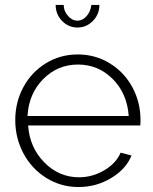

<svg xmlns="http://www.w3.org/2000/svg" viewBox="-20 -750 623 780"><path d="M351.1 -730H383.8Q383.8 -691.9 357.4 -665Q331.1 -638.2 294.9 -638.2Q258.3 -638.2 232.2 -665Q206.1 -691.9 206.1 -730H238.8Q238.8 -705.1 256.1 -685.5Q273.4 -666 294.9 -666Q315.4 -666 331.8 -684.6Q348.1 -703.1 351.1 -730ZM298.8 9.8Q227.5 9.8 168.2 -27.1Q108.9 -64 75.4 -126.5Q42 -189 42 -262.2Q42 -335 75 -396Q107.9 -457 166.3 -492.9Q224.6 -528.8 295.9 -528.8Q367.7 -528.8 426.5 -492.4Q485.4 -456.1 518.1 -395Q550.8 -334 550.8 -262.2Q550.8 -245.1 549.8 -240.2H94.2Q100.6 -150.4 160.2 -90.1Q219.7 -29.8 300.8 -29.8Q355 -29.8 403.1 -57.9Q451.2 -85.9 470.2 -129.9L514.2 -118.2Q491.7 -62.5 431.2 -26.4Q370.6 9.8 298.8 9.8ZM91.8 -278.8H502.9Q496.6 -370.1 438 -429Q379.4 -487.8 296.9 -487.8Q213.9 -487.8 155.3 -428.5Q96.7 -369.1 91.8 -278.8Z"/></svg>

Font: Rawline Light
Style: Regular
Weight: 300
Designer: Matt McInerney, Pablo Impallari, Rodrigo Fuenzalida
Foundry: Matt McInerney, Pablo Impallari, Rodrigo Fuenzalida
Version: Version 4.020;PS 004.020;hotconv 1.0.88;makeotf.lib2.5.64775